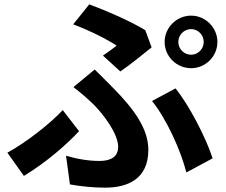

<svg xmlns="http://www.w3.org/2000/svg" viewBox="-20 -810 1040 884"><path d="M801 -617C801 -649 827 -676 860 -676C892 -676 918 -649 918 -617C918 -585 892 -558 860 -558C827 -558 801 -585 801 -617ZM738 -617C738 -550 793 -496 860 -496C926 -496 981 -550 981 -617C981 -683 926 -738 860 -738C793 -738 738 -683 738 -617ZM454 -554 534 -481C575 -508 652 -571 678 -592L649 -671C580 -713 474 -759 391 -790L317 -698C392 -670 473 -629 517 -600C503 -589 478 -570 454 -554ZM284 -93 302 39C351 48 409 54 464 54C568 54 663 14 663 -120C663 -212 604 -302 497 -409C471 -436 445 -461 416 -490L318 -409C351 -384 385 -354 410 -330C455 -285 524 -195 524 -134C524 -87 489 -69 438 -69C390 -69 338 -77 284 -93ZM838 -16 959 -81C929 -174 851 -326 788 -403L680 -345C747 -262 813 -116 838 -16ZM344 -206 269 -303C209 -239 100 -154 14 -107L90 0C197 -65 288 -146 344 -206Z"/></svg>

Font: Noto Sans CJK TC
Style: Bold
Weight: 700
Designer: Ryoko NISHIZUKA 西塚涼子 (kana, bopomofo & ideographs); Paul D. Hunt (Latin, Greek & Cyrillic); Sandoll Communications 산돌커뮤니
Foundry: Adobe
Version: Version 2.004;hotconv 1.0.118;makeotfexe 2.5.65603